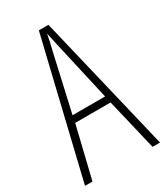

<svg xmlns="http://www.w3.org/2000/svg" viewBox="-180 -791 751 869"><g transform="rotate(-30 196.0 -357.0)"><path d="M353 0H392L221 -714H171L0 0H39L104 -269H289ZM215 -596 281 -305H111L177 -597C185 -631 191 -654 196 -683C202 -654 207 -630 215 -596Z"/></g></svg>

Font: Noto Sans Kannada ExtraCondensed ExtraLight
Style: Regular
Weight: 200
Width: 2
Designer: Jelle Bosma - Monotype Design Team
Foundry: Monotype Imaging Inc.
Version: Version 2.005